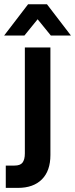

<svg xmlns="http://www.w3.org/2000/svg" viewBox="-61 -748 361 924"><path d="M-33.2 48.8H8.8Q36.1 48.8 46.9 35.2Q58.6 20.5 58.6 -9.8V-519.5H181.6V-2Q181.6 74.2 140.6 115.2Q99.6 156.2 25.4 156.2H-33.2ZM74.2 -727.5H165L280.3 -577.1H183.6L120.1 -655.3L56.6 -577.1H-41Z"/></svg>

Font: Dinish
Style: Bold
Weight: 700
Designer: Bert Driehuis
Foundry: Playbeing
Version: Version 3.006; git-39231f3c-release